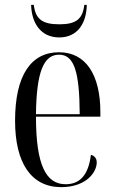

<svg xmlns="http://www.w3.org/2000/svg" viewBox="-20 -760 471 790"><path d="M224 -606C300 -606 336 -666 337 -740H327C320 -682 294 -660 224 -660C152 -660 126 -683 119 -740H108C110 -666 147 -606 224 -606ZM232 10C332 10 378 -49 378 -92C378 -108 369 -119 354 -123C344 -39 308 -2 250 -2C170 -2 128 -79 128 -280H393V-298C393 -454 332 -545 223 -545C108 -545 42 -451 42 -263C42 -90 108 10 232 10ZM308 -290H128C130 -465 160 -535 223 -535C286 -535 307 -463 308 -290Z"/></svg>

Font: Noto Serif Display ExtraCondensed
Style: Regular
Weight: 400
Width: 2
Designer: Monotype Design Team
Foundry: Monotype Imaging Inc.
Version: Version 2.009